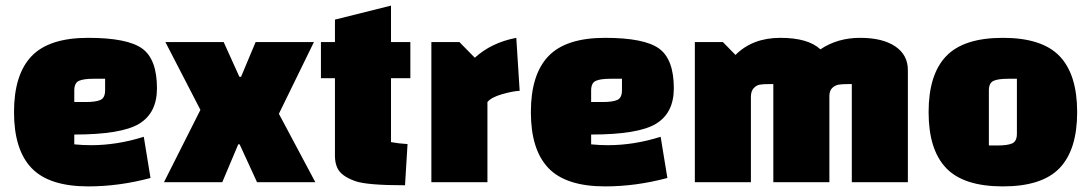

<svg xmlns="http://www.w3.org/2000/svg" viewBox="-20 -650 3893 685"><path d="M245 -170V-135Q275 -132 305 -132Q398 -132 493 -162L517 -15Q405 15 295 15Q155 15 92.5 -50.5Q30 -116 30 -250Q30 -384 92.5 -449.5Q155 -515 294.5 -515Q434 -515 487 -477Q540 -439 540 -335Q540 -247 476.5 -208.5Q413 -170 245 -170ZM245 -327V-286H286Q322 -286 338.5 -293.5Q355 -301 355 -328V-369H314Q278 -369 261.5 -361.5Q245 -354 245 -327Z M778 -500 834 -376H840L892 -500H1100L975 -244L1105 0H897L835 -135H830L773 0H565L695 -258L570 -500Z M1125 -371V-500H1175V-580L1375 -630V-500H1444V-371H1375V-143Q1401 -138 1434 -136L1425 11Q1288 11 1247 -4Q1196 -22 1183 -52Q1175 -70 1175 -94V-371Z M1519 -500H1619L1674 -444Q1733 -498 1822 -515L1834 -326Q1810 -325 1771.5 -314Q1733 -303 1719 -286V0H1519Z M2089 -170V-135Q2119 -132 2149 -132Q2242 -132 2337 -162L2361 -15Q2249 15 2139 15Q1999 15 1936.5 -50.5Q1874 -116 1874 -250Q1874 -384 1936.5 -449.5Q1999 -515 2138.5 -515Q2278 -515 2331 -477Q2384 -439 2384 -335Q2384 -247 2320.5 -208.5Q2257 -170 2089 -170ZM2089 -327V-286H2130Q2166 -286 2182.5 -293.5Q2199 -301 2199 -328V-369H2158Q2122 -369 2105.5 -361.5Q2089 -354 2089 -327Z M2739 -350H2725Q2702 -350 2690.5 -348Q2679 -346 2669 -335.5Q2659 -325 2659 -304V0H2459V-500H2559L2604 -454Q2665 -515 2764 -515Q2863 -515 2907 -474Q2968 -515 3048.5 -515Q3129 -515 3174 -484.5Q3219 -454 3219 -400V0H3019V-350H3005Q2984 -350 2972 -348Q2960 -346 2950 -337Q2940 -328 2939 -310V0H2739Z M3355.5 -50.5Q3293 -116 3293 -250Q3293 -384 3355.5 -449.5Q3418 -515 3558 -515Q3698 -515 3760.5 -449.5Q3823 -384 3823 -250Q3823 -116 3760.5 -50.5Q3698 15 3558 15Q3418 15 3355.5 -50.5ZM3508 -327V-131H3539Q3575 -131 3591.5 -138.5Q3608 -146 3608 -173V-369H3577Q3541 -369 3524.5 -361.5Q3508 -354 3508 -327Z"/></svg>

Font: Myanmar Thuriya
Style: Regular
Weight: 400
Designer: Danh Hong
Foundry: Google Inc.
Version: Version 2.00 November 23, 2015